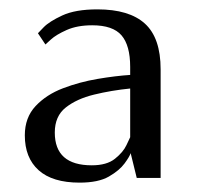

<svg xmlns="http://www.w3.org/2000/svg" viewBox="-20 -700 429 410"><path d="M150 -310Q92 -310 62.5 -336.5Q33 -363 33 -411Q33 -449 56 -473.5Q79 -498 114.5 -511.5Q150 -525 188.5 -531.5Q227 -538 258 -540V-557Q258 -603 239.5 -624.5Q221 -646 177 -646Q145 -646 122.5 -636Q100 -626 88.5 -615.5Q77 -605 77 -605L61 -629Q61 -629 73 -641.5Q85 -654 113 -667Q141 -680 188 -680Q256 -680 289.5 -649.5Q323 -619 323 -552V-320H272L259 -373Q257 -366 246 -351Q235 -336 212.5 -323Q190 -310 150 -310ZM176 -347Q208 -347 225.5 -361Q243 -375 250 -390Q257 -405 258 -407V-511Q218 -507 181 -498Q144 -489 120.5 -470.5Q97 -452 97 -417Q97 -347 176 -347Z"/></svg>

Font: Arsenal SC
Style: Regular
Weight: 400
Designer: Andrij Shevchenko
Foundry: Stairsfor
Version: Version 2.001; ttfautohint (v1.8.4.7-5d5b)